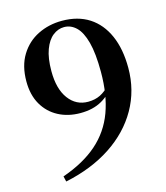

<svg xmlns="http://www.w3.org/2000/svg" viewBox="-115 -845 825 952"><g transform="rotate(-15 298.0 -369.5)"><path d="M106.5 18.6 99.9 -9.3Q210.2 -47.8 279.5 -108.7Q348.9 -169.5 381.1 -256.9Q413.3 -344.4 413.3 -461.9Q413.3 -557.1 397.9 -614.6Q382.5 -672.1 355.4 -697.9Q328.3 -723.8 293.8 -723.8Q262.6 -723.8 235.9 -702.9Q209.2 -682 193.1 -638.7Q176.9 -595.5 176.9 -528.4Q176.9 -437.5 214.8 -386.3Q252.7 -335.1 314.7 -335.1Q349.7 -335.1 377.2 -348.7Q404.6 -362.3 429.1 -390L451 -383.1H441.1Q419.4 -343.1 373.9 -317Q328.3 -290.8 263.3 -290.8Q199.9 -290.8 150.3 -317.1Q100.8 -343.4 72.3 -392.7Q43.9 -442.1 43.9 -511.3Q43.9 -591.2 77.7 -646.1Q111.5 -701 167.7 -728.8Q223.9 -756.7 291.4 -756.7Q373.2 -756.7 430.6 -719.7Q488 -682.6 518.8 -613Q549.6 -543.4 549.6 -446.4Q549.6 -330.9 495.4 -235.8Q441.2 -140.8 342 -75.4Q242.8 -10.1 106.5 18.6Z"/></g></svg>

Font: Noto Serif TC
Style: Regular
Weight: 200
Designer: Ryoko NISHIZUKA 西塚涼子 (kana & ideographs); Frank Grießhammer (Latin, Greek & Cyrillic); Wenlong ZHANG 张文龙 (bopomofo); San
Foundry: Adobe
Version: Version 2.001;hotconv 1.1.0;makeotfexe 2.6.0